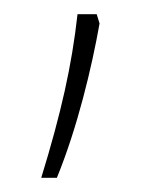

<svg xmlns="http://www.w3.org/2000/svg" viewBox="-20 -121 216 270"><path d="M120 -88 116 -101H89C81 -29 66 38 38 129H60C89 58 109 -26 120 -88Z"/></svg>

Font: Noto Sans Ethiopic ExtraCondensed Thin
Style: Regular
Weight: 100
Width: 2
Designer: Monotype Design Team
Foundry: Monotype Imaging Inc.
Version: Version 2.102